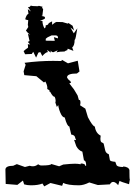

<svg xmlns="http://www.w3.org/2000/svg" viewBox="-21 -662 488 691"><path d="M-0.5 0 -1.5 -52.2Q-0.5 -65.4 26.4 -65.4L39.6 -71.3L68.8 -61L85.9 -65.4Q91.3 -63.5 97.2 -63.5Q107.4 -63.5 116.2 -70.8Q122.6 -66.4 126.5 -66.4Q162.1 -66.4 163.6 -71.8L191.9 -63.5L206.5 -69.8Q235.4 -72.8 248.5 -72.8Q259.3 -72.8 269.5 -70.8V-73.7Q286.1 -73.7 286.1 -64.5L289.1 -65.9Q289.1 -84.5 281.2 -84.5L275.4 -116.2Q261.7 -120.6 253.4 -136.2L245.6 -158.7L252.9 -157.7L250 -164.6Q249 -176.3 235.4 -177.7L228.5 -207Q220.7 -207 211.9 -239.3Q205.1 -239.3 199.2 -250Q190.9 -266.1 188.5 -283.7L183.6 -276.9L178.2 -293Q179.2 -295.9 179.2 -299.8Q179.2 -306.2 175.8 -313.5Q168.9 -313.5 159.7 -331.5Q156.7 -331.5 156.7 -334L157.2 -336.9L148.9 -341.8L149.4 -345.2Q149.4 -355.5 142.1 -368.7L137.2 -365.2L109.9 -387.7L66.4 -391.6L64 -405.3L71.3 -428.7L67.4 -436Q120.1 -442.9 170.4 -442.9L200.2 -442.4L201.7 -446.8L223.6 -434.1L258.8 -443.4L265.1 -404.8L255.9 -397.5Q220.2 -397.5 220.2 -383.3Q225.6 -373.5 231.4 -371.1L234.9 -364.7L228.5 -361.8L245.1 -340.3L258.3 -318.4L262.7 -302.7L267.1 -301.3Q268.6 -296.9 268.6 -292.5Q268.6 -288.1 267.1 -283.2L286.1 -271L295.4 -240.2Q312 -208 320.3 -206.5Q323.7 -182.6 341.3 -173.8L340.3 -163.1Q340.3 -156.2 342 -152.8Q343.8 -149.4 346.9 -148.7Q350.1 -147.9 352.1 -145Q355.5 -130.4 357.7 -120.6Q359.9 -110.8 370.6 -106.9L374.5 -85.9Q375.5 -81.1 394 -79.6L398.4 -67.4Q402.8 -61 421.9 -61L422.9 -63Q442.4 -61 444.8 -49.8Q444.8 -16.6 446.3 -16.1L443.4 1Q415 -7.3 409.2 -11.2L404.3 4.4Q394.5 -7.3 386.2 -7.3Q379.4 -7.3 374.5 1.5L331.1 3.9L300.3 -5.4Q279.8 4.9 263.2 4.9Q222.2 4.9 206.5 -3.9L202.6 6.8L160.6 -3.4L138.2 8.8L131.8 -1.5Q116.2 4.9 90.3 4.9Q76.7 4.9 65.9 1.5L61.5 -12.2L41.5 3.4ZM176.3 -515.1 172.9 -528.3 187.5 -523.9V-529.3Q186 -531.2 185.5 -532.7Q183.1 -533.2 180.7 -534.7H165Q164.1 -534.2 161.6 -533.2Q159.2 -532.2 156.7 -530.8Q151.4 -528.8 150.4 -527.8L144 -522.9L143.6 -520.5V-515.6ZM64 -478Q71.8 -485.4 79.1 -489.7L80.1 -492.7L79.1 -502.9L87.4 -502L79.1 -511.2L85.4 -514.2L79.6 -540L87.9 -537.1Q79.1 -542.5 72.3 -551.8L80.6 -564.5Q80.6 -569.8 79.1 -571.8L80.6 -589.4Q69.8 -591.3 69.8 -593.3Q74.7 -610.4 81.5 -612.3L79.1 -628.9L90.3 -620.6L80.1 -635.7Q80.1 -637.2 85.9 -637.2L90.3 -642.1Q92.8 -639.6 114.7 -639.6Q116.7 -639.6 118.7 -641.1L132.3 -637.7L130.4 -634.8L134.3 -628.4L131.3 -605H126.5Q139.6 -602.5 140.1 -601.3Q140.6 -600.1 141.1 -597.2V-596.7Q141.1 -593.3 122.6 -587.4L131.8 -586.4Q131.8 -572.8 139.2 -559.6L143.1 -564L143.6 -570.8Q152.8 -572.3 152.8 -576.2Q157.2 -581.5 166.5 -585V-572.8Q178.7 -583 183.1 -583L204.1 -582.5L222.7 -577.1L225.6 -579.1L240.2 -569.3L245.6 -552.7L232.4 -563L244.6 -542L257.3 -560.1L252 -529.8Q250 -519.5 247.6 -518.6Q247.6 -498 238.8 -491.2L243.2 -479L222.7 -486.8L221.2 -481.4Q217.3 -481 210.9 -476.6Q192.9 -476.6 182.1 -473.6L187 -481L170.9 -474.1Q164.6 -474.1 161.6 -480.5V-472.7L148.4 -482.4L151.4 -474.6Q144 -474.6 131.3 -460.4L124 -474.6L117.2 -472.7L108.9 -454.6L98.6 -475.6L93.3 -467.8Q85.9 -467.8 69.3 -466.8Z"/></svg>

Font: Truetypewriter PolyglOTT
Style: Regular
Weight: 400
Designer: Sergey Beatoff a.k.a. Sam_T
Version: Version 3.76